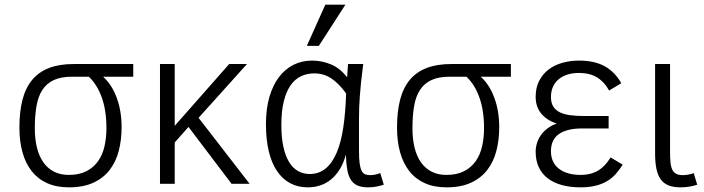

<svg xmlns="http://www.w3.org/2000/svg" viewBox="-20 -786 3009 821"><path d="M549.8 -512.2V-458H420.9Q459 -423.3 479.5 -366.9Q500 -310.5 500 -242.2Q500 -188 487.8 -140.9Q475.6 -93.8 448.7 -59.1Q421.9 -24.4 378.9 -4.6Q335.9 15.1 274.9 15.1Q221.7 15.1 181.9 -2.7Q142.1 -20.5 115.7 -54Q89.4 -87.4 76.2 -134.5Q63 -181.6 63 -240.2Q63 -308.6 76.2 -359.6Q89.4 -410.6 117.7 -444.6Q146 -478.5 189.9 -495.4Q233.9 -512.2 294.9 -512.2ZM288.1 -458Q240.7 -458 210 -443.6Q179.2 -429.2 161.1 -401.4Q143.1 -373.5 136 -332.3Q128.9 -291 128.9 -236.8Q128.9 -190.4 138.2 -153.8Q147.5 -117.2 165.8 -91.3Q184.1 -65.4 211.2 -51.8Q238.3 -38.1 273.9 -38.1Q318.8 -38.1 349.6 -54Q380.4 -69.8 399.4 -96.9Q418.5 -124 426.8 -160.4Q435.1 -196.8 435.1 -237.8Q435.1 -313.5 415.3 -368.9Q395.5 -424.3 359.9 -458Z M970.2 0 786.1 -243.2 727.1 -176.8V0H664.1V-512.2H727.1V-248L960 -512.2H1036.1L829.1 -282.2L1047.4 0Z M1621.1 3.9Q1608.4 8.3 1590.3 11.7Q1572.3 15.1 1554.2 15.1Q1526.4 15.1 1508.3 7.1Q1490.2 -1 1479.7 -18.1Q1469.2 -35.2 1464.6 -61.8Q1460 -88.4 1459 -125Q1449.2 -88.4 1432.6 -61.8Q1416 -35.2 1394.8 -18.1Q1373.5 -1 1348.4 7.1Q1323.2 15.1 1296.4 15.1Q1253.9 15.1 1220.7 -2.7Q1187.5 -20.5 1164.3 -54.9Q1141.1 -89.4 1129.2 -139.6Q1117.2 -189.9 1117.2 -254.9Q1117.2 -320.3 1131.8 -370.8Q1146.5 -421.4 1172.6 -456.1Q1198.7 -490.7 1234.9 -508.8Q1271 -526.9 1314 -526.9Q1356.4 -526.9 1395.3 -510.7Q1434.1 -494.6 1464.4 -455.1Q1465.3 -470.7 1466.3 -485.8Q1467.3 -501 1468.3 -512.2H1533.2Q1527.3 -467.8 1523.9 -434.6Q1520.5 -401.4 1518.6 -374.8Q1516.6 -348.1 1515.9 -325.7Q1515.1 -303.2 1515.1 -280.8V-141.1Q1515.1 -107.9 1517.8 -87.6Q1520.5 -67.4 1526.1 -56.2Q1531.7 -44.9 1540.8 -41Q1549.8 -37.1 1563 -37.1Q1573.7 -37.1 1584.7 -39.6Q1595.7 -42 1606 -45.9ZM1304.2 -42Q1343.8 -42 1372.3 -65.4Q1400.9 -88.9 1419.7 -133.3Q1438.5 -177.7 1448 -241.7Q1457.5 -305.7 1460 -386.2Q1432.1 -425.8 1399.2 -449Q1366.2 -472.2 1323.2 -472.2Q1293 -472.2 1267.1 -460Q1241.2 -447.8 1222.7 -421.4Q1204.1 -395 1193.6 -353Q1183.1 -311 1183.1 -252Q1183.1 -196.8 1191.9 -157.2Q1200.7 -117.7 1216.8 -92Q1232.9 -66.4 1255.1 -54.2Q1277.3 -42 1304.2 -42ZM1343.3 -589.8H1292L1371.1 -766.1H1457Z M2164.6 -512.2V-458H2035.6Q2073.7 -423.3 2094.2 -366.9Q2114.7 -310.5 2114.7 -242.2Q2114.7 -188 2102.5 -140.9Q2090.3 -93.8 2063.5 -59.1Q2036.6 -24.4 1993.7 -4.6Q1950.7 15.1 1889.6 15.1Q1836.4 15.1 1796.6 -2.7Q1756.8 -20.5 1730.5 -54Q1704.1 -87.4 1690.9 -134.5Q1677.7 -181.6 1677.7 -240.2Q1677.7 -308.6 1690.9 -359.6Q1704.1 -410.6 1732.4 -444.6Q1760.7 -478.5 1804.7 -495.4Q1848.6 -512.2 1909.7 -512.2ZM1902.8 -458Q1855.5 -458 1824.7 -443.6Q1793.9 -429.2 1775.9 -401.4Q1757.8 -373.5 1750.7 -332.3Q1743.7 -291 1743.7 -236.8Q1743.7 -190.4 1752.9 -153.8Q1762.2 -117.2 1780.5 -91.3Q1798.8 -65.4 1825.9 -51.8Q1853 -38.1 1888.7 -38.1Q1933.6 -38.1 1964.4 -54Q1995.1 -69.8 2014.2 -96.9Q2033.2 -124 2041.5 -160.4Q2049.8 -196.8 2049.8 -237.8Q2049.8 -313.5 2030 -368.9Q2010.3 -424.3 1974.6 -458Z M2642.6 -82Q2628.4 -59.1 2612.1 -41Q2595.7 -22.9 2574.2 -10.5Q2552.7 2 2525.1 8.5Q2497.6 15.1 2461.9 15.1Q2418 15.1 2382.6 5.4Q2347.2 -4.4 2322.3 -23.4Q2297.4 -42.5 2283.9 -71Q2270.5 -99.6 2270.5 -137.2Q2270.5 -156.7 2276.6 -175.5Q2282.7 -194.3 2294.4 -210.2Q2306.2 -226.1 2323 -238.3Q2339.8 -250.5 2360.8 -257.8Q2319.8 -270.5 2295.2 -299.3Q2270.5 -328.1 2270.5 -372.1Q2270.5 -411.1 2285.4 -440.2Q2300.3 -469.2 2325.4 -488.5Q2350.6 -507.8 2384.3 -517.3Q2418 -526.9 2455.6 -526.9Q2522 -526.9 2565.4 -502.9Q2608.9 -479 2636.7 -430.2L2584.5 -398.9Q2564.9 -435.1 2533.7 -454.6Q2502.4 -474.1 2455.6 -474.1Q2429.7 -474.1 2407.7 -467.5Q2385.7 -460.9 2369.9 -448Q2354 -435.1 2345 -415.8Q2335.9 -396.5 2335.9 -371.1Q2335.9 -347.2 2345.2 -331.5Q2354.5 -315.9 2372.3 -306.6Q2390.1 -297.4 2415.8 -293.7Q2441.4 -290 2474.6 -290H2582.5V-236.8H2469.7Q2404.3 -236.8 2370.1 -212.9Q2335.9 -189 2335.9 -139.2Q2335.9 -114.3 2345 -95.5Q2354 -76.7 2370.6 -64Q2387.2 -51.3 2410.4 -44.7Q2433.6 -38.1 2461.9 -38.1Q2485.4 -38.1 2504.2 -43Q2522.9 -47.9 2538.3 -57.1Q2553.7 -66.4 2566.7 -80.3Q2579.6 -94.2 2590.8 -112.8Z M2961.4 3.9Q2950.2 7.8 2930.9 11.5Q2911.6 15.1 2890.1 15.1Q2860.4 15.1 2839.6 7.1Q2818.8 -1 2805.9 -18.3Q2793 -35.6 2787.1 -63.2Q2781.2 -90.8 2781.2 -129.9V-512.2H2845.2V-134.8Q2845.2 -108.9 2847.2 -90.3Q2849.1 -71.8 2855 -60.1Q2860.8 -48.3 2871.6 -42.7Q2882.3 -37.1 2899.4 -37.1Q2911.6 -37.1 2924.6 -39.6Q2937.5 -42 2946.3 -45.9Z"/></svg>

Font: Clear Sans Light
Style: Regular
Weight: 300
Foundry: Intel Corporation
Version: Version 1.00